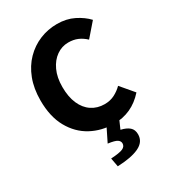

<svg xmlns="http://www.w3.org/2000/svg" viewBox="-214 -776 1010 1128"><g transform="rotate(-30 291.0 -212.5)"><path d="M352.7 12Q269.2 12 199.4 -25.6Q129.7 -63.2 87.9 -137.9Q46.2 -212.5 46.2 -322.2Q46.2 -403.3 70.6 -466.8Q95 -530.3 138.2 -574.3Q181.4 -618.3 236.8 -641Q292.2 -663.8 353.6 -663.8Q417.3 -663.8 467.2 -639Q517.2 -614.2 549.9 -579.1L472.2 -489.6Q447.8 -512.8 420.1 -524.6Q392.4 -536.4 357.2 -536.4Q313.6 -536.4 277.1 -510.8Q240.6 -485.2 218.9 -438.3Q197.1 -391.5 197.1 -326.9Q197.1 -259.7 217.9 -212.4Q238.6 -165 276.2 -140.2Q313.7 -115.3 363 -115.3Q401 -115.3 431.2 -130.9Q461.4 -146.5 484 -169.5L558.1 -82Q516.4 -34.9 465 -11.4Q413.6 12 352.7 12ZM246.2 239.1 235.3 180.1Q293.9 176.8 315.8 167Q337.7 157.2 337.7 136Q337.7 120.4 322.5 110.2Q307.3 99.9 261.4 93.9L309.6 -3.6H395.3L367 61.1Q404.7 69.7 424.1 86.9Q443.6 104 443.6 135.6Q443.6 186.7 391.7 211.2Q339.8 235.7 246.2 239.1Z"/></g></svg>

Font: SourceSans3VF
Style: Regular
Weight: 200
Designer: Paul D. Hunt
Foundry: Adobe
Version: Version 3.052;hotconv 1.1.0;makeotfexe 2.6.0